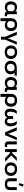

<svg xmlns="http://www.w3.org/2000/svg" viewBox="3689 -4540 1054 8472"><g transform="rotate(90 4216.0 -304.0)"><path d="M296.9 9.8Q364.3 9.8 412.4 -12Q460.4 -33.7 490.7 -75.7H494.1Q500.5 -35.2 528.8 -10.5Q557.1 14.2 621.1 14.6Q646.5 14.6 666 10.7Q685.5 6.8 695.3 2.4V-93.8Q686 -90.3 675 -88.4Q664.1 -86.4 655.3 -86.4Q631.8 -86.4 619.1 -100.6Q606.4 -114.7 606.4 -155.3V-518.6H483.4L479.5 -451.2H477.5Q455.6 -482.9 408.4 -505.6Q361.3 -528.3 295.4 -528.3Q181.6 -528.3 110.8 -456.1Q40 -383.8 40 -267.1V-251.5Q40 -134.8 109.9 -62.5Q179.7 9.8 296.9 9.8ZM326.7 -90.8Q248 -90.8 210.7 -133.3Q173.3 -175.8 173.3 -246.6V-271.5Q173.3 -342.8 210.4 -385.5Q247.6 -428.2 326.2 -428.2Q380.9 -428.2 418.7 -404.8Q456.5 -381.3 475.6 -346.7V-173.3Q461.9 -142.6 423.3 -116.7Q384.8 -90.8 326.7 -90.8Z M783.2 203.1H914.1V-60.5Q942.9 -26.4 989 -8.3Q1035.2 9.8 1093.8 9.8Q1207.5 9.8 1278.6 -62Q1349.6 -133.8 1349.6 -254.9V-270.5Q1349.6 -386.2 1279.5 -458.3Q1209.5 -530.3 1067.9 -530.3Q930.2 -530.3 856.7 -457.8Q783.2 -385.3 783.2 -256.8ZM1062.5 -90.8Q1006.3 -90.8 967.3 -116.9Q928.2 -143.1 914.1 -173.8V-266.1Q914.1 -347.7 950.4 -387.9Q986.8 -428.2 1065.4 -428.2Q1136.7 -428.2 1176 -389.6Q1215.3 -351.1 1215.3 -275.9V-249.5Q1215.3 -173.8 1178.2 -132.3Q1141.1 -90.8 1062.5 -90.8Z M1600.6 179.2H1730.5V-4.4L1949.2 -518.6H1826.2L1697.3 -199.7Q1689.9 -180.7 1683.3 -159.9Q1676.8 -139.2 1674.3 -126H1671.4Q1668.5 -139.6 1662.6 -158.9Q1656.7 -178.2 1647.9 -199.7L1520 -518.6H1384.3L1600.6 -4.4Z M1985.4 -251.5Q1985.4 -130.9 2067.4 -58.1Q2149.4 14.6 2283.2 14.6Q2417 14.6 2499 -58.1Q2581.1 -130.9 2581.1 -251.5V-267.1Q2581.1 -387.7 2499 -460.4Q2417 -533.2 2283.2 -533.2Q2149.4 -533.2 2067.4 -460.4Q1985.4 -387.7 1985.4 -267.1ZM2119.1 -272.5Q2119.1 -345.7 2161.6 -389.2Q2204.1 -432.6 2283.2 -432.6Q2362.3 -432.6 2404.8 -389.2Q2447.3 -345.7 2447.3 -272.5V-246.6Q2447.3 -173.3 2405 -129.6Q2362.8 -85.9 2283.2 -85.9Q2203.6 -85.9 2161.4 -129.6Q2119.1 -173.3 2119.1 -246.6Z M2959.5 14.6Q3095.7 14.6 3176.5 -58.1Q3257.3 -130.9 3257.3 -244.6V-259.8Q3257.3 -332.5 3223.1 -376.7Q3189 -420.9 3129.4 -443.4L3130.4 -416H3317.4V-518.6H3010.7Q2830.6 -518.6 2746.1 -448Q2661.6 -377.4 2661.6 -252.4V-237.3Q2661.6 -125 2743.2 -55.2Q2824.7 14.6 2959.5 14.6ZM2959 -85.9Q2877 -85.9 2835.9 -127.9Q2794.9 -169.9 2794.9 -234.9V-253.9Q2794.9 -335.9 2851.1 -381.3Q2907.2 -426.8 3026.9 -418.9Q3062 -407.7 3092.5 -369.6Q3123 -331.5 3123 -264.2V-243.7Q3123 -171.9 3082 -128.9Q3041 -85.9 2959 -85.9Z M3636.2 9.8Q3703.6 9.8 3751.7 -12Q3799.8 -33.7 3830.1 -75.7H3833.5Q3839.8 -35.2 3868.2 -10.5Q3896.5 14.2 3960.4 14.6Q3985.8 14.6 4005.4 10.7Q4024.9 6.8 4034.7 2.4V-93.8Q4025.4 -90.3 4014.4 -88.4Q4003.4 -86.4 3994.6 -86.4Q3971.2 -86.4 3958.5 -100.6Q3945.8 -114.7 3945.8 -155.3V-518.6H3822.8L3818.8 -451.2H3816.9Q3794.9 -482.9 3747.8 -505.6Q3700.7 -528.3 3634.8 -528.3Q3521 -528.3 3450.2 -456.1Q3379.4 -383.8 3379.4 -267.1V-251.5Q3379.4 -134.8 3449.2 -62.5Q3519 9.8 3636.2 9.8ZM3666 -90.8Q3587.4 -90.8 3550 -133.3Q3512.7 -175.8 3512.7 -246.6V-271.5Q3512.7 -342.8 3549.8 -385.5Q3586.9 -428.2 3665.5 -428.2Q3720.2 -428.2 3758.1 -404.8Q3795.9 -381.3 3814.9 -346.7V-173.3Q3801.3 -142.6 3762.7 -116.7Q3724.1 -90.8 3666 -90.8Z M4122.6 203.1H4253.4V-60.5Q4282.2 -26.4 4328.4 -8.3Q4374.5 9.8 4433.1 9.8Q4546.9 9.8 4617.9 -62Q4689 -133.8 4689 -254.9V-270.5Q4689 -386.2 4618.9 -458.3Q4548.8 -530.3 4407.2 -530.3Q4269.5 -530.3 4196 -457.8Q4122.6 -385.3 4122.6 -256.8ZM4401.9 -90.8Q4345.7 -90.8 4306.6 -116.9Q4267.6 -143.1 4253.4 -173.8V-266.1Q4253.4 -347.7 4289.8 -387.9Q4326.2 -428.2 4404.8 -428.2Q4476.1 -428.2 4515.4 -389.6Q4554.7 -351.1 4554.7 -275.9V-249.5Q4554.7 -173.8 4517.6 -132.3Q4480.5 -90.8 4401.9 -90.8Z M4993.7 14.6Q5055.2 14.6 5101.6 -16.1Q5147.9 -46.9 5170.4 -111.3H5159.2Q5181.2 -46.4 5227.8 -15.9Q5274.4 14.6 5335.4 14.6Q5442.9 14.6 5499 -50.5Q5555.2 -115.7 5555.2 -237.8Q5555.2 -335 5526.1 -405.8Q5497.1 -476.6 5449.7 -518.6H5322.3Q5371.1 -465.3 5396.2 -388.7Q5421.4 -312 5421.4 -231.9Q5421.4 -155.3 5396.5 -121.3Q5371.6 -87.4 5326.2 -87.4Q5275.9 -87.4 5251.5 -121.1Q5227.1 -154.8 5227.1 -205.1V-356H5102.5V-205.1Q5102.5 -154.8 5077.9 -121.1Q5053.2 -87.4 5002.9 -87.4Q4958 -87.4 4932.9 -121.3Q4907.7 -155.3 4907.7 -231.9Q4907.7 -312 4932.6 -388.7Q4957.5 -465.3 5006.3 -518.6H4879.4Q4832 -476.6 4803 -405.8Q4773.9 -335 4773.9 -237.8Q4773.9 -115.7 4830.3 -50.5Q4886.7 14.6 4993.7 14.6Z M5597.2 -518.6 5818.8 0H5941.9L6164.6 -518.6H6040L5911.1 -202.6Q5903.8 -183.6 5898.4 -165.8Q5893.1 -147.9 5888.2 -127.4H5885.3Q5880.4 -147.9 5874.8 -165.8Q5869.1 -183.6 5861.8 -202.6L5733.4 -518.6Z M6380.9 14.6Q6408.7 14.6 6431.9 10Q6455.1 5.4 6468.3 -0.5V-96.2Q6454.6 -91.8 6440.7 -88.9Q6426.8 -85.9 6412.6 -85.9Q6381.8 -85.9 6366.2 -99.9Q6350.6 -113.8 6350.6 -148.4V-518.6H6220.7L6220.2 -146.5Q6220.2 -63.5 6264.4 -24.4Q6308.6 14.6 6380.9 14.6Z M6559.1 0H6689.5V-214.8H6738.8L6956.1 0H7117.2L6838.9 -272.9L7080.1 -518.6H6930.2L6735.4 -314.5H6689.5V-518.6H6559.1Z M7146.5 -251.5Q7146.5 -130.9 7228.5 -58.1Q7310.5 14.6 7444.3 14.6Q7578.1 14.6 7660.2 -58.1Q7742.2 -130.9 7742.2 -251.5V-267.1Q7742.2 -387.7 7660.2 -460.4Q7578.1 -533.2 7444.3 -533.2Q7310.5 -533.2 7228.5 -460.4Q7146.5 -387.7 7146.5 -267.1ZM7280.3 -272.5Q7280.3 -345.7 7322.8 -389.2Q7365.2 -432.6 7444.3 -432.6Q7523.4 -432.6 7565.9 -389.2Q7608.4 -345.7 7608.4 -272.5V-246.6Q7608.4 -173.3 7566.2 -129.6Q7523.9 -85.9 7444.3 -85.9Q7364.7 -85.9 7322.5 -129.6Q7280.3 -173.3 7280.3 -246.6Z M8106.9 9.8Q8235.4 9.8 8301.5 -45.2Q8367.7 -100.1 8367.7 -217.3V-518.6H8236.8V-228.5Q8236.8 -153.3 8202.9 -122.6Q8168.9 -91.8 8106.9 -91.8Q8044.9 -91.8 8011.2 -123Q7977.5 -154.3 7977.5 -228.5V-518.6H7846.2V-217.3Q7846.2 -101.6 7911.6 -45.9Q7977.1 9.8 8106.9 9.8ZM8143.1 -597.7 8220.7 -793 8104 -810.5 8063.5 -616.7Z"/></g></svg>

Font: Roboto Flex
Style: wght 600 wdth 140 opsz 13.0 GRAD 0.00 slnt 0.00 XTRA 468 XOPQ 96 YOPQ 79 YTLC 514 YTUC 712 YTAS 750 YTDE -203.00 YTFI 738
Weight: 600
Width: 8
Designer: Berlow after Robertson
Foundry: Google
Version: Version 3.100